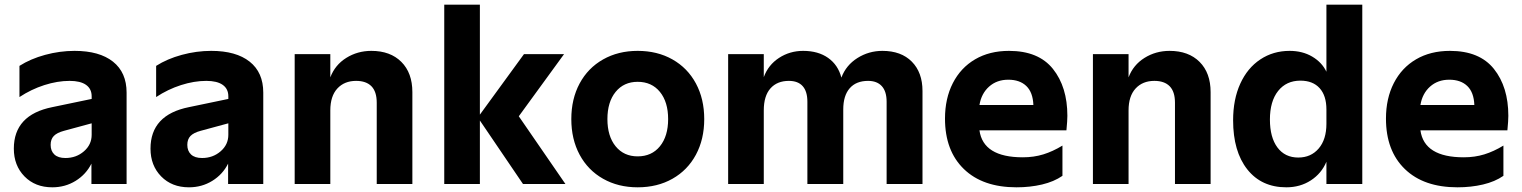

<svg xmlns="http://www.w3.org/2000/svg" viewBox="-20 -785 6492 819"><path d="M39 -151Q39 -295 203 -328L371 -363V-374Q371 -406 347 -423Q323 -440 277 -440Q225 -440 169 -422Q113 -404 63 -371V-504Q110 -534 172.5 -551Q235 -568 298 -568Q404 -568 462 -522Q520 -476 520 -390V0H370V-87Q347 -41 302.5 -13.5Q258 14 203 14Q130 14 84.5 -32.5Q39 -79 39 -151ZM259 -111Q305 -111 338 -139.5Q371 -168 371 -210V-259L253 -227Q223 -219 209.5 -205Q196 -191 196 -167Q196 -141 212 -126Q228 -111 259 -111Z M622 -151Q622 -295 786 -328L954 -363V-374Q954 -406 930 -423Q906 -440 860 -440Q808 -440 752 -422Q696 -404 646 -371V-504Q693 -534 755.5 -551Q818 -568 881 -568Q987 -568 1045 -522Q1103 -476 1103 -390V0H953V-87Q930 -41 885.5 -13.5Q841 14 786 14Q713 14 667.5 -32.5Q622 -79 622 -151ZM842 -111Q888 -111 921 -139.5Q954 -168 954 -210V-259L836 -227Q806 -219 792.5 -205Q779 -191 779 -167Q779 -141 795 -126Q811 -111 842 -111Z M1237 -554H1389V-455Q1409 -508 1457 -538Q1505 -568 1564 -568Q1645 -568 1692 -521Q1739 -474 1739 -392V0H1587V-347Q1587 -394 1564.5 -417Q1542 -440 1499 -440Q1449 -440 1419 -407.5Q1389 -375 1389 -314V0H1237Z M2027 -271V0H1875V-765H2027V-296L2215 -554H2386L2193 -289L2392 0H2211Z M2417 -277Q2417 -363 2452.5 -429Q2488 -495 2552.5 -531.5Q2617 -568 2700 -568Q2784 -568 2848.5 -531.5Q2913 -495 2948.5 -429Q2984 -363 2984 -277Q2984 -191 2948.5 -125Q2913 -59 2848.5 -22.5Q2784 14 2700 14Q2617 14 2552.5 -22.5Q2488 -59 2452.5 -125Q2417 -191 2417 -277ZM2700 -118Q2760 -118 2795 -161Q2830 -204 2830 -277Q2830 -350 2795 -393Q2760 -436 2700 -436Q2641 -436 2606 -393Q2571 -350 2571 -277Q2571 -204 2606 -161Q2641 -118 2700 -118Z M3086 -554H3238V-456Q3257 -508 3303 -538Q3349 -568 3406 -568Q3470 -568 3512.5 -538Q3555 -508 3569 -454Q3589 -507 3637.5 -537.5Q3686 -568 3744 -568Q3824 -568 3869.5 -522Q3915 -476 3915 -397V0H3762V-351Q3762 -395 3741.5 -417.5Q3721 -440 3683 -440Q3632 -440 3604.5 -408.5Q3577 -377 3577 -318V0H3424V-351Q3424 -395 3404 -417.5Q3384 -440 3345 -440Q3295 -440 3266.5 -408Q3238 -376 3238 -314V0H3086Z M4011 -279Q4011 -365 4044.5 -430.5Q4078 -496 4139.5 -532Q4201 -568 4284 -568Q4410 -568 4471.5 -491Q4533 -414 4533 -291Q4533 -271 4529 -229H4158Q4174 -114 4343 -114Q4390 -114 4430.5 -126.5Q4471 -139 4512 -164V-35Q4476 -10 4425 2Q4374 14 4316 14Q4172 14 4091.5 -64Q4011 -142 4011 -279ZM4388 -337Q4386 -391 4358 -418Q4330 -445 4281 -445Q4232 -445 4199 -415.5Q4166 -386 4158 -337Z M4642 -554H4794V-455Q4814 -508 4862 -538Q4910 -568 4969 -568Q5050 -568 5097 -521Q5144 -474 5144 -392V0H4992V-347Q4992 -394 4969.5 -417Q4947 -440 4904 -440Q4854 -440 4824 -407.5Q4794 -375 4794 -314V0H4642Z M5240 -272Q5240 -361 5270.5 -428Q5301 -495 5356 -531.5Q5411 -568 5481 -568Q5536 -568 5577.5 -543.5Q5619 -519 5638 -479V-765H5791V0H5638V-95Q5617 -45 5571.5 -15.5Q5526 14 5467 14Q5361 14 5300.5 -62.5Q5240 -139 5240 -272ZM5518 -113Q5572 -113 5605 -151.5Q5638 -190 5638 -257V-318Q5638 -377 5609 -409Q5580 -441 5527 -441Q5467 -441 5432 -397Q5397 -353 5397 -275Q5397 -199 5429 -156Q5461 -113 5518 -113Z M5892 -279Q5892 -365 5925.5 -430.5Q5959 -496 6020.5 -532Q6082 -568 6165 -568Q6291 -568 6352.5 -491Q6414 -414 6414 -291Q6414 -271 6410 -229H6039Q6055 -114 6224 -114Q6271 -114 6311.5 -126.5Q6352 -139 6393 -164V-35Q6357 -10 6306 2Q6255 14 6197 14Q6053 14 5972.5 -64Q5892 -142 5892 -279ZM6269 -337Q6267 -391 6239 -418Q6211 -445 6162 -445Q6113 -445 6080 -415.5Q6047 -386 6039 -337Z"/></svg>

Font: Application
Style: Bold
Weight: 700
Designer: Wei Huang
Foundry: Wei Huang
Version: Version 0.012